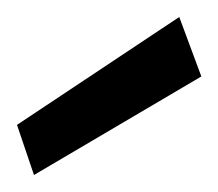

<svg xmlns="http://www.w3.org/2000/svg" viewBox="-20 -761 257 226"><path d="M20 -555 0 -614 191 -741 217 -671Z"/></svg>

Font: DM Sans 12pt
Style: Regular
Weight: 400
Version: Version 4.004;gftools[0.9.30]